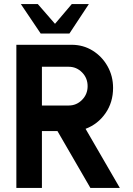

<svg xmlns="http://www.w3.org/2000/svg" viewBox="-20 -919 650 939"><path d="M60 0V-700H330Q387 -700 433 -671.5Q479 -643 506 -595Q533 -547 533 -489Q533 -418.5 495.8 -365Q458.5 -311.5 398.5 -289L566 0H422L261 -278H185V0ZM185 -403H316Q354 -403 381.2 -430.5Q408.5 -458 408.5 -497.5Q408.5 -537.5 381.2 -565Q354 -592.5 316 -592.5H185ZM179 -755 82 -899H165L249 -802.5L331 -899H414.5L319.5 -755Z"/></svg>

Font: Urbanist
Style: Bold
Weight: 700
Designer: Corey Hu
Foundry: Corey Hu
Version: Version 1.330; ttfautohint (v1.8.4.7-5d5b)